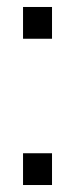

<svg xmlns="http://www.w3.org/2000/svg" viewBox="-20 -530 215 550"><path d="M46 -419V-510H129V-419ZM46 0V-91H129V0Z"/></svg>

Font: Saira Ultra Condensed Medium
Style: Regular
Weight: 500
Width: 1
Designer: Hector Gatti with collaboration of the Omnibus-Type team
Foundry: Omnibus-Type
Version: Version 1.001; ttfautohint (v1.8)